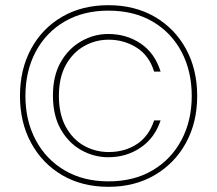

<svg xmlns="http://www.w3.org/2000/svg" viewBox="-20 -718 838 740"><path d="M398 2Q296 2 219.5 -43Q143 -88 100 -167Q57 -246 57 -348Q57 -451 100 -530Q143 -609 219.5 -653.5Q296 -698 398 -698Q499 -698 576 -653.5Q653 -609 696.5 -530Q740 -451 740 -348Q740 -246 696.5 -167Q653 -88 576 -43Q499 2 398 2ZM397 -112Q342 -112 293 -139.5Q244 -167 214 -220Q184 -273 184 -350Q184 -426 214 -478.5Q244 -531 293 -559Q342 -587 397 -587Q468 -587 522.5 -550Q577 -513 599 -442H574Q555 -504 506.5 -534.5Q458 -565 399 -565Q348 -565 304.5 -540.5Q261 -516 234 -468Q207 -420 207 -348Q207 -277 234 -228.5Q261 -180 304.5 -156Q348 -132 399 -132Q461 -132 507.5 -162.5Q554 -193 574 -254H599Q577 -187 522.5 -149.5Q468 -112 397 -112ZM398 -19Q496 -19 568 -61.5Q640 -104 679.5 -178.5Q719 -253 719 -348Q719 -444 679.5 -518.5Q640 -593 568 -635Q496 -677 398 -677Q301 -677 229 -635Q157 -593 117.5 -518.5Q78 -444 78 -348Q78 -253 117.5 -178.5Q157 -104 229 -61.5Q301 -19 398 -19Z"/></svg>

Font: DM Sans 12pt Thin
Style: Regular
Weight: 250
Version: Version 4.004;gftools[0.9.30]